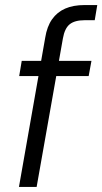

<svg xmlns="http://www.w3.org/2000/svg" viewBox="-20 -740 405 760"><path d="M55 0 159 -591Q166 -635 186 -663.5Q206 -692 238 -706Q270 -720 315 -720H365L355 -660H315Q276 -660 256 -644Q236 -628 229 -588L125 0ZM56 -439 66 -499H342L331 -439Z"/></svg>

Font: DM Sans 20pt Light
Style: Italic
Weight: 300
Italic angle: -10°
Version: Version 4.004;gftools[0.9.30]